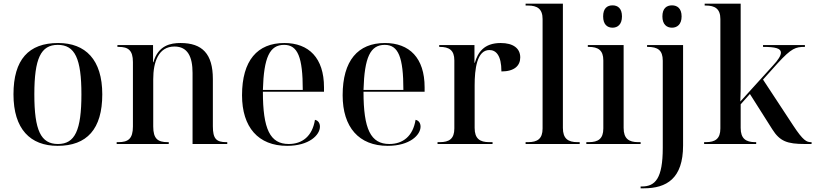

<svg xmlns="http://www.w3.org/2000/svg" viewBox="-20 -780 4416 1040"><path d="M292 10C451 10 534 -81 534 -269C534 -457 443 -547 295 -547C135 -547 53 -457 53 -269C53 -81 144 10 292 10ZM294 0C201 0 166 -74 166 -269C166 -463 201 -537 293 -537C386 -537 421 -463 421 -269C421 -74 386 0 294 0Z M612 0H894V-10H888C835 -10 810 -28 810 -95V-351C810 -444 838 -528 925 -528C997 -528 1023 -472 1023 -385V0H1211V-10H1206C1152 -10 1133 -28 1133 -96V-352C1133 -488 1076 -547 958 -547C905 -547 837 -535 811 -443H809V-536H616V-526H623C674 -526 700 -508 700 -444V-95C700 -28 674 -10 621 -10H612Z M1535 10C1655 10 1713 -49 1713 -94C1713 -111 1705 -127 1686 -131C1672 -42 1617 0 1544 0C1443 0 1404 -80 1404 -283H1735V-307C1735 -466 1653 -547 1520 -547C1374 -547 1291 -452 1291 -264C1291 -91 1379 10 1535 10ZM1620 -293H1404C1409 -470 1441 -537 1519 -537C1593 -537 1620 -470 1620 -293Z M2080 10C2200 10 2258 -49 2258 -94C2258 -111 2250 -127 2231 -131C2217 -42 2162 0 2089 0C1988 0 1949 -80 1949 -283H2280V-307C2280 -466 2198 -547 2065 -547C1919 -547 1836 -452 1836 -264C1836 -91 1924 10 2080 10ZM2165 -293H1949C1954 -470 1986 -537 2064 -537C2138 -537 2165 -470 2165 -293Z M2350 0H2648V-10H2630C2579 -10 2551 -29 2551 -87V-317C2551 -406 2563 -509 2631 -509C2666 -509 2696 -481 2696 -393C2766 -393 2798 -424 2798 -469C2798 -518 2760 -547 2692 -547C2601 -547 2568 -495 2552 -440H2550V-536H2359V-526H2362C2413 -526 2441 -508 2441 -453V-84C2441 -28 2413 -10 2362 -10H2350Z M2827 0H3120V-10H3108C3057 -10 3029 -29 3029 -87V-760H2827V-750H2840C2890 -750 2919 -732 2919 -677V-84C2919 -28 2891 -10 2840 -10H2827Z M3298 -630C3326 -630 3349 -648 3349 -691C3349 -735 3326 -751 3298 -751C3269 -751 3247 -735 3247 -691C3247 -648 3269 -630 3298 -630ZM3156 0H3450V-10H3437C3386 -10 3358 -29 3358 -87V-536H3164V-526H3169C3220 -526 3248 -508 3248 -453V-84C3248 -28 3220 -10 3169 -10H3156Z M3620 -630C3648 -630 3672 -648 3672 -691C3672 -735 3648 -751 3620 -751C3591 -751 3568 -735 3568 -691C3568 -648 3591 -630 3620 -630ZM3450 240H3467C3591 240 3680 187 3680 8V-536H3485V-526H3488C3543 -526 3570 -508 3570 -451V21C3570 187 3529 230 3457 230H3450Z M3794 0H4076V-10H4071C4020 -10 3992 -29 3992 -87V-215L4042 -271L4163 -80C4204 -15 4243 0 4340 0H4376V-10H4373C4350 -10 4331 -17 4276 -101L4113 -349L4192 -437C4268 -520 4290 -526 4340 -526V-536H4113V-526C4180 -526 4210 -518 4210 -495C4210 -479 4196 -456 4166 -424L3990 -230C3992 -268 3992 -304 3992 -341V-760H3797V-750H3803C3853 -750 3882 -732 3882 -677V-84C3882 -28 3854 -10 3803 -10H3794Z"/></svg>

Font: Noto Serif Display Medium
Style: Regular
Weight: 500
Designer: Monotype Design Team
Foundry: Monotype Imaging Inc.
Version: Version 2.009